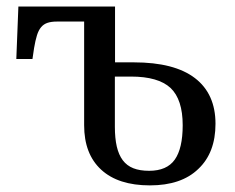

<svg xmlns="http://www.w3.org/2000/svg" viewBox="-20 -556 717 586"><path d="M388.7 -365.7Q512.2 -365.7 575 -317.6Q637.7 -269.5 637.7 -178.2Q637.7 -89.8 585.4 -40.5Q533.7 9.8 437.5 9.8Q340.8 9.8 288.8 -38.1Q236.8 -85.9 236.8 -173.8V-490.2H153.8Q136.7 -490.2 125 -486.3Q113.3 -482.4 105.5 -473.1Q97.7 -463.9 92.8 -448.2Q87.9 -432.6 84 -409.2L79.1 -376H29.8L36.1 -536.1H331.1V-365.7ZM435.1 -34.7Q489.3 -34.7 513.4 -68.8Q537.6 -103 537.6 -173.8Q537.6 -252.4 500.5 -287.6Q462.9 -322.3 379.9 -322.3H330.6V-168.9Q330.6 -134.3 336.4 -108.9Q342.3 -83.5 354.7 -66.9Q367.2 -50.3 387 -42.5Q406.7 -34.7 435.1 -34.7Z"/></svg>

Font: Noto Serif
Style: Regular
Weight: 400
Designer: Monotype Design team
Foundry: Monotype Imaging Inc.
Version: Version 1.02